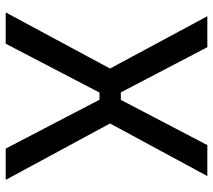

<svg xmlns="http://www.w3.org/2000/svg" viewBox="-56 -674 730 657"><g transform="rotate(90 308.5 -345.0)"><path d="M582 -690 402 -357 595 0H488L302 -357L476 -690ZM141 -690 315 -357 129 0H22L214 -357L35 -690ZM365 -394V-321H250V-394Z"/></g></svg>

Font: Exo 2 Medium
Style: Regular
Weight: 500
Designer: Natanael Gama
Foundry: Natanael Gama
Version: Version 2.010